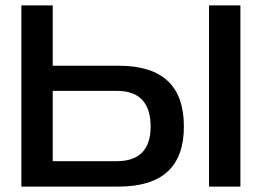

<svg xmlns="http://www.w3.org/2000/svg" viewBox="-20 -690 969 710"><path d="M59 0H418C580 0 660 -74 660 -222C660 -373 580 -447 418 -447H175V-670H59ZM175 -94V-354H412C495 -354 537 -310 537 -222C537 -137 495 -94 412 -94ZM753 0H869V-670H753Z"/></svg>

Font: LT Wave Medium
Style: Regular
Weight: 500
Designer: Daniel Lyons
Version: Version 2.5 (Glyphs App)